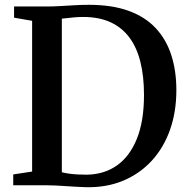

<svg xmlns="http://www.w3.org/2000/svg" viewBox="-20 -770 782 798"><path d="M336.5 8Q317.5 7.5 296 6.2Q274.5 5 252.8 3.5Q231 2 210.5 1Q190 0 173 0H35V-45L113.5 -57V-683.5L38.5 -696.5V-743H171.5Q201.5 -743 230.8 -744.8Q260 -746.5 289.5 -748.2Q319 -750 349 -750Q445.5 -750 514.5 -725Q583.5 -700 627.2 -653Q671 -606 692 -540.8Q713 -475.5 713 -395.5Q713 -305 686.5 -230.2Q660 -155.5 610.5 -101.8Q561 -48 491.8 -19Q422.5 10 336.5 8ZM341 -44Q412.5 -45 465.8 -82.2Q519 -119.5 548.8 -193Q578.5 -266.5 578.5 -375.5Q578.5 -452.5 563.5 -512.8Q548.5 -573 517.5 -614.5Q486.5 -656 438.8 -677.8Q391 -699.5 326 -699.5Q306.5 -699.5 289.8 -698Q273 -696.5 259.5 -694.8Q246 -693 237 -692.5V-54Q253.5 -50 270.8 -47.8Q288 -45.5 305.5 -44.8Q323 -44 341 -44Z"/></svg>

Font: Merriweather 48pt SemiBold
Style: Regular
Weight: 600
Version: Version 2.100